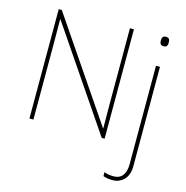

<svg xmlns="http://www.w3.org/2000/svg" viewBox="-133 -846 1171 1211"><g transform="rotate(15 452.0 -240.5)"><path d="M575 0 130 -655H128Q129 -597 129 -502V0H103V-714H123L567 -61H569Q568 -111 568 -211V-714H594V0ZM801 -721Q817 -721 822.5 -713Q828 -705 828 -690Q828 -675 822.5 -667Q817 -659 801 -659Q776 -659 776 -690Q776 -721 801 -721ZM648 230V204Q672 215 709 215Q748 215 768 189Q788 163 788 116V-528H814V120Q814 178 784 209Q754 240 709 240Q675 240 648 230Z"/></g></svg>

Font: Noto Sans UI Thin
Style: Regular
Weight: 250
Designer: Monotype Design Team
Foundry: Monotype Imaging Inc.
Version: Version 1.001